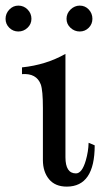

<svg xmlns="http://www.w3.org/2000/svg" viewBox="-64 -656 385 695"><path d="M278.8 -129.9Q278.8 19.5 177.7 19.5Q135.7 19.5 113.5 -7.3Q91.3 -34.2 91.3 -76.7V-265.1Q91.3 -329.1 83.5 -350.6Q67.9 -391.6 15.6 -387.7V-412.1Q102.1 -420.9 172.9 -460.9V-86.9Q172.9 -28.3 210.9 -28.3Q232.9 -28.3 246.6 -75.2Q255.9 -107.4 256.8 -139.2ZM270.5 -587.9Q270.5 -568.8 257.1 -555.4Q243.7 -542 224.6 -542Q205.6 -542 191.2 -555.4Q176.8 -568.8 176.8 -587.9Q176.8 -607.4 191.4 -621.6Q206.1 -635.7 224.6 -635.7Q244.1 -635.7 257.3 -621.6Q270.5 -607.4 270.5 -587.9ZM49.8 -587.9Q49.8 -568.8 35.6 -555.4Q21.5 -542 2.4 -542Q-16.6 -542 -30.3 -555.4Q-43.9 -568.8 -43.9 -587.9Q-43.9 -606.9 -30.3 -621.3Q-16.6 -635.7 2.4 -635.7Q22 -635.7 35.9 -621.6Q49.8 -607.4 49.8 -587.9Z"/></svg>

Font: Accordance
Style: Regular
Weight: 400
Version: Version 1.1 (build May 11, 2018) Miklal Software Solutions, 